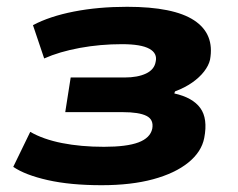

<svg xmlns="http://www.w3.org/2000/svg" viewBox="-20 -534 700 565"><path d="M279 11Q187 11 120.5 -4Q54 -19 19 -43L69 -146Q107 -124 162.5 -113Q218 -102 286 -102Q353 -102 387.5 -115Q422 -128 428 -155Q433 -182 411 -193Q389 -204 341 -204H172L188 -306H347Q385 -306 409.5 -317.5Q434 -329 438 -352Q444 -377 419.5 -390.5Q395 -404 339 -404Q275 -404 215 -393Q155 -382 110 -362L77 -460Q126 -486 197.5 -500Q269 -514 354 -514Q491 -514 551.5 -474Q612 -434 598 -358Q594 -341 580.5 -323.5Q567 -306 545.5 -291Q524 -276 495 -265L493 -259Q547 -247 569.5 -216Q592 -185 581 -128Q573 -87 534 -55.5Q495 -24 430.5 -6.5Q366 11 279 11Z"/></svg>

Font: Nunito Sans 7pt SemiExpanded ExtraBold
Style: Italic
Weight: 800
Width: 6
Italic angle: -9°
Designer: Vernon Adams
Foundry: Vernon Adams
Version: Version 3.101;gftools[0.9.27]